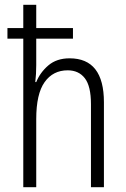

<svg xmlns="http://www.w3.org/2000/svg" viewBox="-20 -780 524 800"><path d="M131 -760V-663H284V-619H131V-509Q131 -471 127 -438H131Q147 -478 181.5 -507.5Q216 -537 270 -537Q413 -537 413 -354V0H359V-346Q359 -421 333.5 -454Q308 -487 262 -487Q201 -487 166 -438Q131 -389 131 -284V0H77V-619H11V-663H77V-760Z"/></svg>

Font: Noto Sans Gurmukhi UI Condensed Light
Style: Regular
Weight: 300
Width: 3
Designer: Jelle Bosma - Monotype Design Team
Foundry: Monotype Imaging Inc.
Version: Version 2.004; ttfautohint (v1.8.4.7-5d5b)